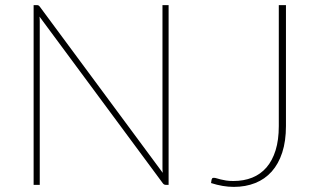

<svg xmlns="http://www.w3.org/2000/svg" viewBox="-20 -723 1242 751"><path d="M639.5 -703V0H628Q621.5 0 617 -6L134.5 -658Q135 -653.5 135.2 -648.8Q135.5 -644 135.5 -640V0H111.5V-703H124Q128 -703 130.5 -701.8Q133 -700.5 136 -696.5L616.5 -47Q616 -51.5 615.8 -56Q615.5 -60.5 615.5 -64.5V-703ZM1098.5 -230Q1098.5 -171 1084 -126.5Q1069.5 -82 1042.8 -52Q1016 -22 978.2 -7Q940.5 8 894.5 8Q852 8 805.5 -7Q806 -10 806.5 -13.2Q807 -16.5 807.5 -20Q808.5 -22.5 809.8 -25Q811 -27.5 816.5 -27.5Q821 -27.5 827.5 -25.5Q834 -23.5 843 -21.2Q852 -19 864 -17Q876 -15 892.5 -15Q933.5 -15 966.5 -28.2Q999.5 -41.5 1022.5 -68.2Q1045.5 -95 1058 -135.2Q1070.5 -175.5 1070.5 -229.5V-703H1098.5Z"/></svg>

Font: Lato 2
Style: Regular
Weight: 200
Designer: Lukasz Dziedzic with Adam Twardoch and Botio Nikoltchev
Foundry: tyPoland Lukasz Dziedzic
Version: Version 2.015; 2015-08-06; http://www.latofonts.com/